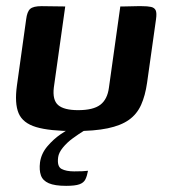

<svg xmlns="http://www.w3.org/2000/svg" viewBox="-20 -420 548 624"><path d="M192 -399 155 -136Q150 -95 169 -78.5Q188 -62 234 -62Q283 -62 306 -79.5Q329 -97 334 -135L371 -399Q372 -399 381.5 -399Q391 -399 404 -399.5Q417 -400 427.5 -400Q438 -400 440 -400Q460 -400 471 -397.5Q482 -395 486 -386.5Q490 -378 487 -357L458 -151Q452 -109 438.5 -79Q425 -49 399 -30.5Q373 -12 330 -3Q287 6 222 6Q141 6 97.5 -7Q54 -20 40.5 -52Q27 -84 35 -142L65 -357Q68 -382 78 -391Q88 -400 115 -400Q135 -400 153.5 -399.5Q172 -399 192 -399ZM195 184Q158 184 138.5 175.5Q119 167 113 150Q107 133 110 108Q114 79 134 55.5Q154 32 177.5 16Q201 0 217 -8H278Q269 -5 252 5.5Q235 16 216.5 29.5Q198 43 184.5 59.5Q171 76 169 91Q165 121 180 129Q195 137 221 137Q239 137 247.5 136.5Q256 136 260 135.5Q264 135 266 135Q263 152 257.5 163Q252 174 238 179Q224 184 195 184Z"/></svg>

Font: Genos Thin SemiBold
Style: Italic
Weight: 600
Italic angle: -8°
Version: Version 1.010